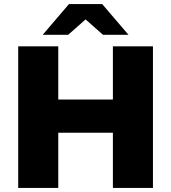

<svg xmlns="http://www.w3.org/2000/svg" viewBox="-20 -929 846 949"><path d="M736 -700V0H538V-273H268V0H70V-700H268V-437H538V-700ZM489 -757 403 -833 317 -757H191L321 -909H485L615 -757Z"/></svg>

Font: Montserrat Alternates ExtraBold
Style: Regular
Weight: 800
Designer: Julieta Ulanovsky
Foundry: Julieta Ulanovsky
Version: Version 7.200